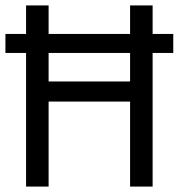

<svg xmlns="http://www.w3.org/2000/svg" viewBox="-20 -687 658 707"><path d="M0 -492V-562H76V-667H159V-562H459V-667H542V-562H618V-492H542V0H459V-313H159V0H76V-492ZM159 -387H459V-492H159Z"/></svg>

Font: Epunda Sans
Style: Regular
Weight: 400
Designer: Simon Atzbach
Foundry: typofactur
Version: Version 2.204; ttfautohint (v1.8.4.7-5d5b)